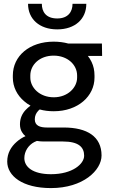

<svg xmlns="http://www.w3.org/2000/svg" viewBox="-20 -752 604 986"><path d="M503.4 -528.3H331.1C308.1 -534.7 282.7 -538.1 255.4 -538.1C132.3 -538.1 45.9 -465.3 45.9 -364.3V-353.5C45.9 -306.2 67.4 -262.7 105 -231.4C114.3 -223.1 125 -215.8 136.7 -209.5C127.9 -203.1 119.6 -195.8 111.8 -187.5C94.7 -169.4 82.5 -145.5 82.5 -113.8C82.5 -98.6 85.9 -85 92.8 -73.7C97.7 -65.4 103.5 -58.6 110.8 -52.7C94.2 -45.4 79.1 -35.6 65.9 -23.9C36.6 1.5 17.1 34.7 17.1 77.6C17.1 151.4 95.2 213.9 241.7 213.9C406.7 213.9 501.5 122.6 501.5 46.4C501.5 -50.3 428.2 -97.2 307.1 -97.2H220.7C185.5 -97.2 158.7 -106.4 158.7 -139.2C158.7 -157.2 165.5 -170.9 174.8 -181.2C177.7 -184.6 180.7 -187.5 184.1 -189.9C206.5 -183.6 230.5 -180.7 256.3 -180.7C380.4 -180.7 465.3 -258.3 465.3 -353.5V-364.3C465.3 -389.6 460.4 -413.1 450.2 -434.1C444.8 -445.3 438.5 -455.6 431.2 -464.8H504.4ZM204.1 -25.4H302.7C384.3 -25.4 412.1 3.9 412.1 47.9C412.1 89.4 353 142.6 241.7 142.6C147.9 142.6 105 105 105 60.1C105 24.9 126 -6.8 156.2 -22.5C160.6 -24.9 165 -26.9 169.4 -28.3C180.7 -26.4 191.9 -25.4 204.1 -25.4ZM135.7 -364.3C135.7 -418.9 183.1 -466.3 255.4 -466.3C327.6 -466.3 376 -418.9 376 -364.3V-353.5C376 -302.7 328.6 -252.4 256.3 -252.4C182.6 -252.4 135.7 -302.7 135.7 -353.5ZM352.5 -732.4C352.5 -691.9 330.1 -657.2 273.9 -657.2C215.8 -657.2 194.8 -691.9 194.8 -732.4H124C124 -654.8 182.1 -601.1 273.9 -601.1C365.2 -601.1 423.3 -654.3 423.3 -732.4Z"/></svg>

Font: Bert Sans
Style: Regular
Weight: 400
Designer: Christian Robertson (Google), Cristiano Sobral
Foundry: Google, Cristiano Sobral
Version: Version 3.101